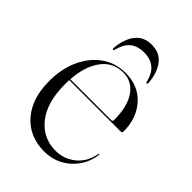

<svg xmlns="http://www.w3.org/2000/svg" viewBox="-184 -674 764 764"><g transform="rotate(45 198.0 -292.0)"><path d="M375.5 -269Q375.5 -261.5 367 -261.5H78Q77.5 -250 77.5 -238Q77.5 -135.5 122.2 -79.8Q167 -24 238 -24Q285.5 -24 322 -53.8Q358.5 -83.5 367.5 -134.5Q368 -138 369.5 -138Q372.5 -138 372 -133.5Q363.5 -71.5 317.8 -30.8Q272 10 208 10Q124.5 10 74.2 -47.2Q24 -104.5 24 -203.5Q24 -270.5 48.2 -324.2Q72.5 -378 115.8 -409.2Q159 -440.5 217 -440.5Q289 -440.5 332.2 -392.2Q375.5 -344 375.5 -269ZM210 -435Q151.5 -435 117.8 -389.8Q84 -344.5 78.5 -267H309Q316.5 -267 316.5 -275Q316.5 -352 287.2 -393.5Q258 -435 210 -435ZM210.5 -550.5Q178 -550.5 154.8 -533.8Q131.5 -517 121 -476Q120 -470 116 -470Q112 -470 112.5 -477.5Q117 -531 141.5 -562.2Q166 -593.5 210.5 -593.5Q256 -593.5 280.2 -562.2Q304.5 -531 309 -477.5Q310 -470 305.5 -470Q301.5 -470 300.5 -476Q290.5 -516 267.5 -533.2Q244.5 -550.5 210.5 -550.5Z"/></g></svg>

Font: Fraunces 144pt Light
Style: Regular
Weight: 300
Version: Version 1.000;[b76b70a41]